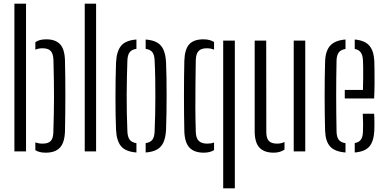

<svg xmlns="http://www.w3.org/2000/svg" viewBox="-20 -820 2090 1040"><path d="M58 0V-800H121V0ZM171.5 -6.5V-49Q180 -45.5 189.8 -43.8Q199.5 -42 210.5 -42Q242 -42 255.2 -56.8Q268.5 -71.5 269 -105Q270.5 -157 271.5 -202.5Q272.5 -248 272.5 -293Q272.5 -338 271.8 -387Q271 -436 269.5 -495Q268.5 -528 255.2 -543.2Q242 -558.5 210.5 -558.5Q188 -558.5 171.5 -551V-591.5Q182.5 -599.5 197 -603.2Q211.5 -607 231 -607Q280 -607 305.2 -580.5Q330.5 -554 332 -491Q333 -451.5 333.5 -403.5Q334 -355.5 334 -304.2Q334 -253 333.5 -203Q333 -153 332 -109Q330 -47.5 304.5 -20.2Q279 7 227.5 7Q209.5 7 195.8 3.5Q182 0 171.5 -6.5Z M439 0V-800H500.5V0Z M608.5 -118.5Q607 -152 606.2 -196.8Q605.5 -241.5 605.5 -291Q605.5 -340.5 606.2 -389.5Q607 -438.5 608.5 -480.5Q611.5 -542.5 636 -572Q660.5 -601.5 719 -606V-555.5Q693 -551.5 682 -536.5Q671 -521.5 670 -491Q668.5 -448.5 667.5 -401.8Q666.5 -355 666.2 -305.8Q666 -256.5 667 -206.8Q668 -157 670 -109Q671 -79 682.2 -63.8Q693.5 -48.5 719 -44.5V6Q660.5 1.5 635.8 -28Q611 -57.5 608.5 -118.5ZM769 6V-44.5Q795.5 -49 806 -64Q816.5 -79 817.5 -107.5Q819.5 -153 820.5 -200.5Q821.5 -248 821.5 -296.8Q821.5 -345.5 820.8 -394.8Q820 -444 817.5 -493Q816.5 -522.5 805.5 -537Q794.5 -551.5 769 -555.5V-606Q808.5 -603 832 -589Q855.5 -575 866.5 -548.2Q877.5 -521.5 879.5 -480.5Q881 -443 881.8 -398Q882.5 -353 882.5 -304.8Q882.5 -256.5 881.8 -209.2Q881 -162 879.5 -118.5Q877.5 -78 866.5 -51.5Q855.5 -25 832 -11Q808.5 3 769 6Z M978.5 -109Q977.5 -147 977 -197Q976.5 -247 976.5 -300.8Q976.5 -354.5 977 -404.2Q977.5 -454 978.5 -491Q980.5 -553 1005 -580Q1029.5 -607 1081.5 -607Q1100 -607 1114.2 -603.2Q1128.5 -599.5 1139.5 -592.5V-551Q1122 -558.5 1100 -558.5Q1070 -558.5 1055.8 -543.8Q1041.5 -529 1040.5 -494Q1039.5 -433 1038.8 -368Q1038 -303 1038.2 -236.8Q1038.5 -170.5 1040.5 -106Q1041.5 -71.5 1056.8 -56.8Q1072 -42 1102.5 -42Q1113 -42 1122.2 -43.5Q1131.5 -45 1139.5 -48V-7Q1117.5 7 1084 7Q1032.5 7 1006.5 -20.2Q980.5 -47.5 978.5 -109ZM1189 200V-600H1252V200Z M1359.5 -110V-600H1422L1422.5 -105Q1422.5 -71.5 1436.2 -56.8Q1450 -42 1480.5 -42Q1504 -42 1521 -51V-9.5Q1496 7 1463 7Q1410.5 7 1385 -20.8Q1359.5 -48.5 1359.5 -110ZM1571 0V-600H1633.5V0Z M1741 -111.5Q1740 -151 1739.2 -197.5Q1738.5 -244 1738.5 -294.2Q1738.5 -344.5 1739 -393.8Q1739.5 -443 1741 -487.5Q1743 -545 1769 -573.2Q1795 -601.5 1851.5 -606V-555Q1825.5 -550.5 1814.8 -535.5Q1804 -520.5 1803 -494Q1802 -448 1801.5 -400.5Q1801 -353 1801 -304.2Q1801 -255.5 1801.5 -205.8Q1802 -156 1803 -106Q1804 -76.5 1815.5 -62.2Q1827 -48 1851.5 -44.5V6Q1793.5 1.5 1768.2 -26.5Q1743 -54.5 1741 -111.5ZM1901.5 6V-45Q1924 -49 1934.5 -63.2Q1945 -77.5 1946 -106.5Q1947 -121.5 1946.8 -148.8Q1946.5 -176 1945 -204H2006.5Q2008 -184.5 2008.2 -156Q2008.5 -127.5 2007.5 -111.5Q2004.5 -54.5 1980.8 -26.5Q1957 1.5 1901.5 6ZM1847.5 -286.5V-333H1946Q1947 -365 1947.2 -398Q1947.5 -431 1947.2 -457.2Q1947 -483.5 1946 -494Q1944.5 -522.5 1933.5 -536.8Q1922.5 -551 1901.5 -555V-606Q1956.5 -601 1980.8 -572.5Q2005 -544 2007.5 -489Q2008 -478 2008.5 -444.5Q2009 -411 2008.8 -368.2Q2008.5 -325.5 2006.5 -286.5Z"/></svg>

Font: Big Shoulders Stencil Text Thin Light
Style: Regular
Weight: 300
Version: Version 2.001